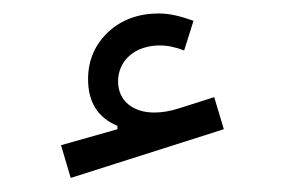

<svg xmlns="http://www.w3.org/2000/svg" viewBox="-20 -735 417 281"><path d="M263.2 -704.6C245.1 -710.9 229.5 -715.3 212.4 -715.3C182.6 -715.3 157.7 -706.1 138.2 -688C118.7 -669.4 108.9 -646.5 108.9 -619.1C108.9 -585.4 123 -563 151.9 -550.8V-545.9L69.3 -522.5L83.5 -474.6L307.6 -545.9L293.5 -592.8L242.7 -576.7C229.5 -572.3 217.3 -570.3 205.6 -570.3C174.3 -570.3 152.8 -587.9 152.8 -615.7C152.8 -647 178.2 -668.5 213.9 -668.5C225.1 -668.5 237.3 -666 249.5 -661.1Z"/></svg>

Font: Estedad Medium
Style: Regular
Weight: 500
Designer: Amin Abedi
Version: Version 7.3